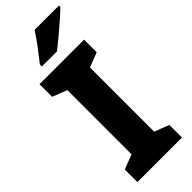

<svg xmlns="http://www.w3.org/2000/svg" viewBox="-300 -960 990 990"><g transform="rotate(-45 195.0 -465.0)"><path d="M357 0H32V-92L112 -123V-591L32 -622V-714H357V-622L277 -591V-123L357 -92ZM390 -920Q372 -902 340 -874Q308 -846 274 -817.5Q240 -789 215 -770H105V-784Q130 -816 160.5 -856Q191 -896 212 -930H390Z"/></g></svg>

Font: Noto Sans Lao UI SemCond ExtBd
Style: Regular
Weight: 800
Width: 4
Designer: Monotype Design Team
Foundry: Monotype Imaging Inc.
Version: Version 2.000; ttfautohint (v1.8.4.7-5d5b)